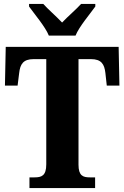

<svg xmlns="http://www.w3.org/2000/svg" viewBox="-20 -951 629 971"><path d="M227 -771H362C380 -816 435 -880 462 -918V-931H390C369 -907 320 -865 294 -837C268 -865 220 -907 199 -931H127V-918C154 -880 209 -816 227 -771ZM129 0H461V-54H434C400 -54 377 -62 377 -118V-652H440C493 -652 508 -626 513 -582L520 -518H584L580 -714H9L5 -518H69L77 -582C82 -626 97 -652 150 -652H214V-120C214 -62 190 -54 155 -54H129Z"/></svg>

Font: Noto Serif Khmer Condensed ExtraBold
Style: Regular
Weight: 800
Width: 3
Designer: Danh Hong and the Monotype Design Team
Foundry: Monotype Imaging Inc.
Version: Version 2.004